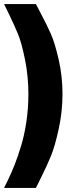

<svg xmlns="http://www.w3.org/2000/svg" viewBox="-20 -720 356 940"><path d="M156 200H0Q3 194 20 159Q37 124 51.5 87Q66 50 82.5 -3Q99 -56 109 -123Q119 -190 119 -260Q119 -346 102.5 -428Q86 -510 68 -553.5Q50 -597 26 -646.5Q2 -696 0 -700H156Q159 -693 184 -646Q209 -599 229 -554Q249 -509 267.5 -427.5Q286 -346 286 -260Q286 -174 267.5 -89Q249 -4 229.5 43.5Q210 91 184 143Q158 195 156 200Z"/></svg>

Font: Fivo Sans Black
Style: Regular
Weight: 900
Designer: Alexander Slobzheninov
Foundry: Alexander Slobzheninov
Version: 1.0